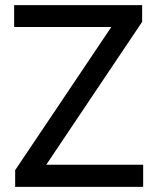

<svg xmlns="http://www.w3.org/2000/svg" viewBox="-20 -727 608 747"><path d="M39 -65 442 -665 463 -622H35V-707H533V-642L129 -40L112 -86H537V0H39Z"/></svg>

Font: 42dot Sans Medium
Style: Regular
Weight: 500
Designer: 42dot
Version: Version 1.000